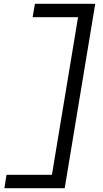

<svg xmlns="http://www.w3.org/2000/svg" viewBox="-20 -843 540 1006"><path d="M3 143 14 73H252L389 -753H151L163 -823H479L319 143Z"/></svg>

Font: Iosevka SS04 Oblique
Style: Regular
Weight: 400
Italic angle: -9°
Monospace: yes
Designer: Belleve Invis
Foundry: Belleve Invis
Version: Version 19.0.0; ttfautohint (v1.8.4)